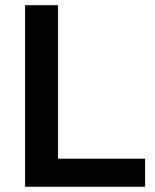

<svg xmlns="http://www.w3.org/2000/svg" viewBox="-20 -711 591 731"><path d="M75.5 0H532.4V-106.9H201V-691.2H75.5Z"/></svg>

Font: LL Pando Sans
Style: Bold
Weight: 700
Designer: Joshua Smith
Foundry: Joshua Smith
Version: Version 1.000;Glyphs 3.2.1 (3258)